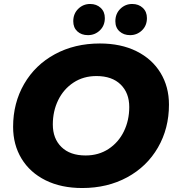

<svg xmlns="http://www.w3.org/2000/svg" viewBox="-20 -933 886 967"><path d="M46 -294Q46 -414 101.5 -510Q157 -606 256.5 -660Q356 -714 483 -714Q589 -714 667.5 -675Q746 -636 788.5 -566Q831 -496 831 -406Q831 -286 775.5 -190Q720 -94 620.5 -40Q521 14 394 14Q288 14 209.5 -25Q131 -64 88.5 -134Q46 -204 46 -294ZM631 -394Q631 -465 587.5 -507.5Q544 -550 466 -550Q400 -550 350 -517Q300 -484 273 -428.5Q246 -373 246 -306Q246 -235 289.5 -192.5Q333 -150 411 -150Q477 -150 527 -183Q577 -216 604 -271.5Q631 -327 631 -394ZM349 -826Q349 -864 374 -888.5Q399 -913 434 -913Q466 -913 487 -893.5Q508 -874 508 -842Q508 -804 483 -780Q458 -756 423 -756Q390 -756 369.5 -775Q349 -794 349 -826ZM561 -826Q561 -864 586 -888.5Q611 -913 646 -913Q678 -913 699 -893.5Q720 -874 720 -842Q720 -804 695 -780Q670 -756 635 -756Q603 -756 582 -775Q561 -794 561 -826Z"/></svg>

Font: Idrija
Style: Italic
Weight: 800
Italic angle: -11.3°
Designer: Julieta Ulanovsky
Foundry: Julieta Ulanovsky
Version: Version 7.200